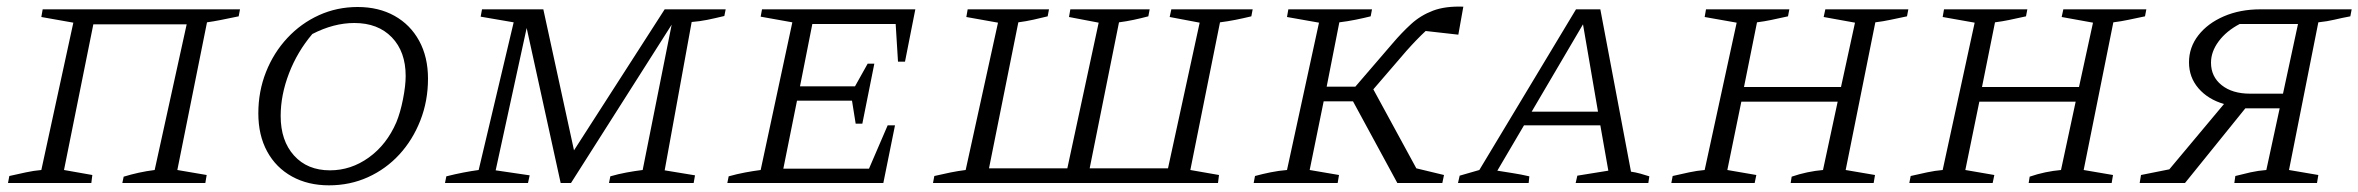

<svg xmlns="http://www.w3.org/2000/svg" viewBox="-20 -549 7075 576"><path d="M260 -476 172 -39 257 -24 254 0H4L8 -21Q35 -27 58 -32Q81 -37 104 -39L200 -481L104 -498L108 -521H700L696 -500Q662 -493 642 -489Q622 -485 601 -482L512 -39L600 -24L596 0H347L351 -19Q374 -26 397 -31Q420 -36 444 -39L540 -476Z M967 7Q904 7 856 -19.5Q808 -46 781.5 -94.5Q755 -143 755 -209Q755 -275 778 -333Q801 -391 842 -435Q883 -479 937 -503.5Q991 -528 1053 -528Q1116 -528 1163.5 -501.5Q1211 -475 1237.5 -426.5Q1264 -378 1264 -313Q1264 -246 1241 -187.5Q1218 -129 1178 -85.5Q1138 -42 1084 -17.5Q1030 7 967 7ZM970 -38Q1033 -38 1086.5 -76.5Q1140 -115 1169 -182Q1181 -211 1189 -251.5Q1197 -292 1197 -321Q1197 -394 1155.5 -437Q1114 -480 1043 -480Q981 -480 917 -447Q872 -394 847 -329Q822 -264 822 -201Q822 -127 862 -82.5Q902 -38 970 -38Z M1315 0 1319 -20Q1347 -27 1370.5 -31.5Q1394 -36 1416 -39L1521 -482L1422 -499L1426 -521H1610L1702 -98L1974 -521H2157L2153 -501Q2124 -494 2102 -489.5Q2080 -485 2055 -483L1974 -38L2065 -23L2061 0H1807L1811 -20Q1835 -27 1859.5 -31.5Q1884 -36 1908 -39L1995 -475L1693 0H1662L1560 -465L1467 -38L1569 -23L1564 0Z M2162 0 2166 -20Q2191 -27 2215 -31.5Q2239 -36 2262 -39L2357 -482L2262 -499L2266 -521H2726L2695 -364H2674L2667 -477H2417L2380 -290H2545L2583 -358H2603L2567 -178H2547L2536 -247H2371L2330 -43H2587L2643 -173H2665L2630 0Z M3734 -500Q3709 -494 3686.5 -489.5Q3664 -485 3640 -482L3551 -39L3637 -24L3634 0H2779L2783 -21Q2809 -27 2831 -31.5Q2853 -36 2877 -39L2974 -481L2879 -498L2883 -521H3127L3123 -500Q3103 -495 3080.5 -490Q3058 -485 3035 -482L2947 -44H3182L3276 -481L3187 -498L3191 -521H3429L3425 -500Q3402 -494 3381 -489.5Q3360 -485 3337 -482L3249 -44H3484L3579 -481L3489 -498L3494 -521H3738Z M3741 0 3745 -21Q3767 -27 3791.5 -32Q3816 -37 3841 -39L3937 -481L3841 -498L3845 -521H4096L4092 -500Q4072 -495 4047.5 -490Q4023 -485 3998 -482L3960 -289H4046L4157 -418Q4185 -451 4213.5 -477Q4242 -503 4279 -517Q4316 -531 4370 -529L4355 -445L4257 -456Q4244 -444 4229.5 -429Q4215 -414 4199 -396L4100 -281L4229 -44L4312 -24L4307 0H4172L4039 -245H3951L3909 -39L3997 -24L3993 0Z M4873 -34Q4887 -32 4901.5 -28Q4916 -24 4928 -20L4925 0H4707L4712 -22L4805 -37L4781 -173H4552L4472 -37Q4496 -33 4519 -29.5Q4542 -26 4568 -20L4566 0H4354L4359 -22L4418 -39L4708 -521H4781ZM4575 -214H4774L4729 -476Z M4994 0 4998 -21Q5024 -27 5047.5 -32Q5071 -37 5094 -39L5190 -481L5094 -498L5098 -521H5348L5344 -500Q5312 -493 5293 -489Q5274 -485 5251 -482L5212 -288H5503L5545 -481L5451 -498L5456 -521H5705L5701 -500Q5672 -494 5651 -489.5Q5630 -485 5606 -482L5517 -39L5605 -24L5601 0H5352L5355 -19Q5378 -27 5402 -32Q5426 -37 5449 -39L5493 -244H5204L5162 -39L5249 -24L5244 0Z M5708 0 5712 -21Q5738 -27 5761.5 -32Q5785 -37 5808 -39L5904 -481L5808 -498L5812 -521H6062L6058 -500Q6026 -493 6007 -489Q5988 -485 5965 -482L5926 -288H6217L6259 -481L6165 -498L6170 -521H6419L6415 -500Q6386 -494 6365 -489.5Q6344 -485 6320 -482L6231 -39L6319 -24L6315 0H6066L6069 -19Q6092 -27 6116 -32Q6140 -37 6163 -39L6207 -244H5918L5876 -39L5963 -24L5958 0Z M6399 0 6403 -24 6488 -41 6652 -237Q6604 -251 6575.5 -284Q6547 -317 6547 -362Q6547 -407 6575 -443Q6603 -479 6651.5 -500Q6700 -521 6761 -521H7035L7031 -500Q7004 -495 6983.5 -490Q6963 -485 6935 -482L6847 -39L6935 -24L6931 0H6683L6686 -21Q6709 -27 6731.5 -32Q6754 -37 6779 -39L6819 -224H6716L6535 0ZM6730 -268H6829L6874 -477H6699Q6659 -456 6636 -425Q6613 -394 6613 -361Q6613 -319 6645 -293.5Q6677 -268 6730 -268Z"/></svg>

Font: Piazzolla SC Light
Style: Italic
Weight: 300
Italic angle: -11.3°
Designer: Juan Pablo del Peral
Foundry: Huerta Tipografica
Version: Version 1.330